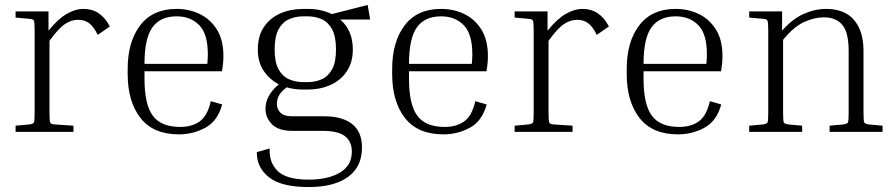

<svg xmlns="http://www.w3.org/2000/svg" viewBox="-20 -533 3618 776"><path d="M43 -462V-487H176V-409Q214 -456 249 -476.5Q284 -497 318 -497Q387 -497 424 -426L375 -392Q359 -425 340.5 -439Q322 -453 296 -453Q268 -453 242 -435.5Q216 -418 180 -368V-79Q180 -44 183 -37.5Q186 -31 202 -30L277 -25V0H43V-25L98 -30Q114 -32 117 -38Q120 -44 120 -79V-408Q120 -443 117 -449.5Q114 -456 98 -457Z M878 -111Q860 -44 810.5 -17Q761 10 703 10Q599 10 547.5 -56.5Q496 -123 496 -234V-254Q496 -364 546.5 -430.5Q597 -497 694 -497Q745 -497 788 -476Q831 -455 857 -413Q883 -371 883 -306Q883 -278 877 -245H564V-214Q564 -111 597.5 -65.5Q631 -20 708 -20Q757 -20 788 -43Q819 -66 832 -124ZM694 -467Q628 -467 596 -422.5Q564 -378 564 -275H818Q819 -287 819.5 -296.5Q820 -306 820 -314Q820 -396 785 -431.5Q750 -467 694 -467Z M1443 63Q1443 142 1386 182.5Q1329 223 1228 223Q1116 223 1066.5 183Q1017 143 1018 82L1070 67Q1067 124 1102.5 158.5Q1138 193 1228 193Q1306 193 1354 164.5Q1402 136 1402 80Q1402 39 1374.5 17.5Q1347 -4 1285 -4H1163Q1105 -4 1079 -31Q1053 -58 1053 -93Q1053 -148 1107 -192Q1069 -212 1045.5 -247Q1022 -282 1022 -333Q1022 -388 1047 -424.5Q1072 -461 1113.5 -479Q1155 -497 1206 -497H1223Q1279 -497 1321 -476L1466 -513L1476 -454H1355Q1379 -434 1392.5 -403.5Q1406 -373 1406 -333Q1406 -281 1381.5 -244.5Q1357 -208 1315.5 -189.5Q1274 -171 1223 -171H1206Q1169 -171 1139 -180Q1099 -152 1099 -114Q1099 -92 1113.5 -77.5Q1128 -63 1160 -63H1290Q1364 -63 1403.5 -31.5Q1443 0 1443 63ZM1223 -201Q1254 -201 1280 -212.5Q1306 -224 1322 -252.5Q1338 -281 1338 -333Q1338 -386 1322 -415Q1306 -444 1280 -455.5Q1254 -467 1223 -467H1206Q1175 -467 1148.5 -455.5Q1122 -444 1106 -415Q1090 -386 1090 -333Q1090 -281 1106 -252.5Q1122 -224 1148.5 -212.5Q1175 -201 1206 -201Z M1947 -111Q1929 -44 1879.5 -17Q1830 10 1772 10Q1668 10 1616.5 -56.5Q1565 -123 1565 -234V-254Q1565 -364 1615.5 -430.5Q1666 -497 1763 -497Q1814 -497 1857 -476Q1900 -455 1926 -413Q1952 -371 1952 -306Q1952 -278 1946 -245H1633V-214Q1633 -111 1666.5 -65.5Q1700 -20 1777 -20Q1826 -20 1857 -43Q1888 -66 1901 -124ZM1763 -467Q1697 -467 1665 -422.5Q1633 -378 1633 -275H1887Q1888 -287 1888.5 -296.5Q1889 -306 1889 -314Q1889 -396 1854 -431.5Q1819 -467 1763 -467Z M2060 -462V-487H2193V-409Q2231 -456 2266 -476.5Q2301 -497 2335 -497Q2404 -497 2441 -426L2392 -392Q2376 -425 2357.5 -439Q2339 -453 2313 -453Q2285 -453 2259 -435.5Q2233 -418 2197 -368V-79Q2197 -44 2200 -37.5Q2203 -31 2219 -30L2294 -25V0H2060V-25L2115 -30Q2131 -32 2134 -38Q2137 -44 2137 -79V-408Q2137 -443 2134 -449.5Q2131 -456 2115 -457Z M2895 -111Q2877 -44 2827.5 -17Q2778 10 2720 10Q2616 10 2564.5 -56.5Q2513 -123 2513 -234V-254Q2513 -364 2563.5 -430.5Q2614 -497 2711 -497Q2762 -497 2805 -476Q2848 -455 2874 -413Q2900 -371 2900 -306Q2900 -278 2894 -245H2581V-214Q2581 -111 2614.5 -65.5Q2648 -20 2725 -20Q2774 -20 2805 -43Q2836 -66 2849 -124ZM2711 -467Q2645 -467 2613 -422.5Q2581 -378 2581 -275H2835Q2836 -287 2836.5 -296.5Q2837 -306 2837 -314Q2837 -396 2802 -431.5Q2767 -467 2711 -467Z M3547 -25V0H3333V-25L3388 -30Q3404 -32 3407 -38Q3410 -44 3410 -79V-326Q3410 -403 3384 -433Q3358 -463 3310 -463Q3272 -463 3230 -444Q3188 -425 3145 -372V-79Q3145 -44 3148 -38Q3151 -32 3167 -30L3222 -25V0H3008V-25L3063 -30Q3079 -32 3082 -38Q3085 -44 3085 -79V-408Q3085 -443 3082 -449.5Q3079 -456 3063 -457L3008 -462V-487H3141V-409Q3182 -456 3227.5 -476.5Q3273 -497 3319 -497Q3393 -497 3431.5 -452.5Q3470 -408 3470 -327V-79Q3470 -44 3473 -38Q3476 -32 3492 -30Z"/></svg>

Font: Inria Serif Light
Style: Regular
Weight: 300
Designer: Black Foundry Team
Foundry: Black Foundry
Version: Version 1.000; ttfautohint (v1.8.3)